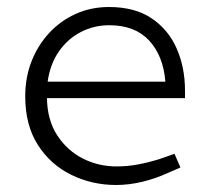

<svg xmlns="http://www.w3.org/2000/svg" viewBox="-20 -521 594 548"><path d="M311 7Q243 7 183.5 -22Q124 -51 88 -107.5Q52 -164 52 -246Q52 -300 70 -346Q88 -392 120.5 -427Q153 -462 196.5 -481.5Q240 -501 291 -501Q365 -501 413 -468.5Q461 -436 484.5 -382Q508 -328 508 -263V-241H114Q115 -178 143.5 -134.5Q172 -91 216.5 -68.5Q261 -46 313 -46Q345 -46 376 -52Q407 -58 438 -68L478 -82L495 -43L456 -26Q423 -11 385.5 -2Q348 7 311 7ZM116 -288H452Q446 -362 405.5 -405.5Q365 -449 292 -449Q248 -449 210.5 -429.5Q173 -410 148 -374Q123 -338 116 -288Z"/></svg>

Font: REM Medium ExtraLight
Style: Regular
Weight: 250
Version: Version 1.005;gftools[0.9.28]